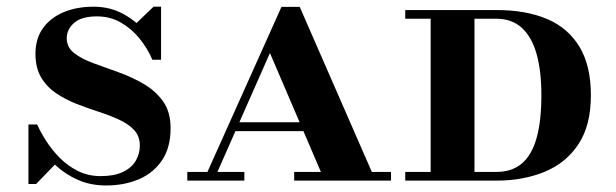

<svg xmlns="http://www.w3.org/2000/svg" viewBox="-20 -540 1842 574"><path d="M297.5 14.5Q251 14.5 213.5 -2Q176 -18.5 147 -45.2Q118 -72 97.8 -104.2Q77.5 -136.5 65 -168H91Q101.5 -144.5 118.5 -118Q135.5 -91.5 159 -67.8Q182.5 -44 213 -28.8Q243.5 -13.5 281 -13.5Q321.5 -13.5 347.2 -25.8Q373 -38 385.5 -58.8Q398 -79.5 398 -105Q398 -133 381 -151.2Q364 -169.5 336.2 -182.2Q308.5 -195 275.2 -205.8Q242 -216.5 208.8 -229.5Q175.5 -242.5 147.8 -261.2Q120 -280 103 -308.5Q86 -337 86 -379Q86 -425 108.8 -456.2Q131.5 -487.5 170.8 -503.8Q210 -520 260 -520Q309.5 -520 350 -497.5Q390.5 -475 419 -439Q447.5 -403 461.5 -361.5H435.5Q421 -395.5 397 -425Q373 -454.5 341 -472.8Q309 -491 269.5 -491Q223.5 -491 201.5 -471.5Q179.5 -452 179.5 -425.5Q179.5 -398.5 201.8 -381.2Q224 -364 259.5 -351Q295 -338 334.8 -323.8Q374.5 -309.5 409.8 -289Q445 -268.5 467.5 -237Q490 -205.5 490 -157Q490 -98.5 464.2 -60.5Q438.5 -22.5 394.8 -4Q351 14.5 297.5 14.5ZM65 10V-168Q81.5 -143 94.8 -124.2Q108 -105.5 121.2 -89.2Q134.5 -73 150 -54L88 10ZM461.5 -361.5Q449 -385.5 436.2 -400.5Q423.5 -415.5 409.2 -429.2Q395 -443 378 -461.5L439 -520H461.5Z M588.5 0 821.5 -519.5H876L1103 0H950.5L787 -381.5L618.5 0ZM540 0V-26H710.5V0ZM677.5 -148V-174.5H985V-148ZM859.5 0V-26H1149V0Z M1191.5 0V-26H1463.5Q1511 -26 1540.8 -51.8Q1570.5 -77.5 1584.5 -128.5Q1598.5 -179.5 1598.5 -255Q1598.5 -329 1583.8 -380Q1569 -431 1539.2 -457.5Q1509.5 -484 1463.5 -484H1191.5V-510H1463.5Q1553 -510 1616 -483Q1679 -456 1712.8 -399.5Q1746.5 -343 1746.5 -255Q1746.5 -165.5 1709.5 -109.2Q1672.5 -53 1608.5 -26.5Q1544.5 0 1463.5 0ZM1267.5 0V-510H1398.5V0Z"/></svg>

Font: Bodoni Moda SC 9pt SemiBold
Style: Regular
Weight: 600
Designer: Owen Earl
Foundry: indestructible type
Version: Version 2.005